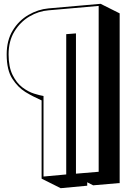

<svg xmlns="http://www.w3.org/2000/svg" viewBox="-20 -834 688 1006"><path d="M437 121V139L298 152L198 102V-308Q178 -317 157 -327.5Q136 -338 113 -352Q74 -376 44.5 -421.5Q15 -467 15 -549Q15 -622 46.5 -674Q78 -726 128.5 -755.5Q179 -785 234 -790L507 -814L607 -764V125L468 137ZM235 -780Q182 -776 134 -747.5Q86 -719 55.5 -669Q25 -619 25 -549Q25 -483 46 -441Q67 -399 97.5 -376Q128 -353 158.5 -343.5Q189 -334 208 -331V91L327 80V-655L378 -659V76L497 66V-803Z"/></svg>

Font: Rampart One
Style: Regular
Weight: 400
Designer: Fontworks Inc.
Foundry: Fontworks Inc.
Version: Version 1.100